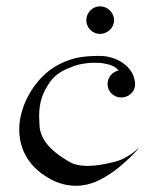

<svg xmlns="http://www.w3.org/2000/svg" viewBox="-20 -598 487 618"><path d="M347.2 -532.7C347.2 -557.6 326.2 -577.6 301.8 -577.6C277.8 -577.6 257.8 -557.6 257.8 -532.7C257.8 -508.8 277.8 -488.8 301.8 -488.8C326.2 -488.8 347.2 -508.8 347.2 -532.7ZM306.2 -395C327.1 -392.1 349.1 -387.2 361.8 -371.1C340.8 -366.2 326.2 -349.1 326.2 -327.1C326.2 -303.2 346.2 -284.2 370.1 -284.2C395 -284.2 415 -303.2 415 -327.1C415 -335 411.1 -351.1 408.2 -356.9C392.1 -394 346.2 -418 301.8 -418C252 -418 215.8 -414.1 170.9 -391.1C111.8 -361.8 66.9 -298.8 49.8 -236.8C44.9 -220.2 42 -201.2 42 -181.2C42 -127 64 -66.9 136.2 -24.9C168 -5.9 199.2 0 225.1 0C272.9 0 311 -22.9 335 -39.1C372.1 -62 430.2 -121.1 424.8 -121.1C424.8 -121.1 393.1 -85.9 340.8 -75.2C314.9 -68.8 287.1 -64 261.2 -64C237.8 -64 216.8 -67.9 198.2 -80.1C158.2 -104 106.9 -141.1 106.9 -200.2C106.9 -208 106 -216.8 106 -225.1C106 -270 118.2 -303.2 143.1 -336.9C157.2 -356.9 182.1 -372.1 207 -380.9C224.1 -389.2 242.2 -392.1 254.9 -394C269 -396 276.9 -396 285.2 -396C292 -396 297.9 -396 306.2 -395Z"/></svg>

Font: Pierce
Style: Roman
Weight: 500
Version: Version 0.2.0